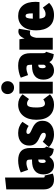

<svg xmlns="http://www.w3.org/2000/svg" viewBox="1075 -1940 885 3075"><g transform="rotate(-90 1517.5 -402.5)"><path d="M178.2 20Q103.5 20 62.7 -22.7Q22 -65.4 22 -139.2V-744.1L211.9 -764.2V-148.9Q211.9 -128.9 229 -128.9Q235.4 -128.9 243.2 -130.9L274.9 0Q230 20 178.2 20Z M685.1 -159.2Q685.1 -135.3 689.7 -124.3Q694.3 -113.3 708 -106.9L669.9 16.1Q622.1 12.2 591.1 -3.9Q560.1 -20 543 -54.2Q494.1 20 407.7 20Q341.3 20 301.5 -26.4Q261.7 -72.8 261.7 -149.9Q261.7 -238.3 317.4 -285.2Q373 -332 480 -332H500V-347.2Q500 -392.6 489.3 -407.2Q478.5 -421.9 444.8 -421.9Q402.8 -421.9 334 -396L293 -512.2Q334 -531.7 386 -543Q438 -554.2 483.9 -554.2Q585.9 -554.2 635.5 -507.3Q685.1 -460.4 685.1 -357.9ZM470.7 -112.8Q488.3 -112.8 500 -140.1V-231.9H496.1Q469.2 -231.9 457 -216.6Q444.8 -201.2 444.8 -168Q444.8 -112.8 470.7 -112.8Z M924.8 -554.2Q977.5 -554.2 1024.2 -535.9Q1070.8 -517.6 1104 -485.8L1038.1 -386.2Q985.8 -421.9 944.8 -421.9Q909.7 -421.9 909.7 -393.1Q909.7 -377 925.3 -365Q940.9 -353 997.1 -328.1Q1060.1 -300.3 1090.3 -262.2Q1120.6 -224.1 1120.6 -162.1Q1120.6 -79.6 1060.8 -29.8Q1001 20 901.9 20Q843.8 20 790.5 -2Q737.3 -23.9 699.7 -63L785.6 -160.2Q849.1 -110.8 890.6 -110.8Q909.2 -110.8 918.9 -119.9Q928.7 -128.9 928.7 -144Q928.7 -165 913.6 -179Q898.4 -192.9 849.6 -213.9Q782.2 -242.7 752.9 -280.3Q723.6 -317.9 723.6 -377.9Q723.6 -456.1 776.1 -505.1Q828.6 -554.2 924.8 -554.2Z M1380.4 -554.2Q1475.6 -554.2 1544.4 -483.9L1468.8 -380.9Q1430.2 -412.1 1397.5 -412.1Q1375 -412.1 1362.1 -401.4Q1349.1 -390.6 1341.3 -357.2Q1333.5 -323.7 1333.5 -263.2Q1333.5 -220.7 1338.4 -192.1Q1343.3 -163.6 1352.5 -149.4Q1361.8 -135.3 1372.3 -130.1Q1382.8 -125 1397.5 -125Q1426.8 -125 1463.4 -151.9L1544.4 -44.9Q1476.1 20 1382.3 20Q1265.6 20 1201.2 -52.5Q1136.7 -125 1136.7 -263.2Q1136.7 -397.9 1202.6 -476.1Q1268.6 -554.2 1380.4 -554.2Z M1754.4 -723.1Q1754.4 -678.7 1725.6 -649.4Q1696.8 -620.1 1651.4 -620.1Q1606 -620.1 1577.1 -649.4Q1548.3 -678.7 1548.3 -723.1Q1548.3 -767.1 1577.1 -796.1Q1606 -825.2 1651.4 -825.2Q1696.8 -825.2 1725.6 -796.1Q1754.4 -767.1 1754.4 -723.1ZM1746.1 -534.2V0H1556.2V-534.2Z M2203.1 -159.2Q2203.1 -135.3 2207.8 -124.3Q2212.4 -113.3 2226.1 -106.9L2188 16.1Q2140.1 12.2 2109.1 -3.9Q2078.1 -20 2061 -54.2Q2012.2 20 1925.8 20Q1859.4 20 1819.6 -26.4Q1779.8 -72.8 1779.8 -149.9Q1779.8 -238.3 1835.4 -285.2Q1891.1 -332 1998 -332H2018.1V-347.2Q2018.1 -392.6 2007.3 -407.2Q1996.6 -421.9 1962.9 -421.9Q1920.9 -421.9 1852.1 -396L1811 -512.2Q1852.1 -531.7 1904.1 -543Q1956.1 -554.2 2002 -554.2Q2104 -554.2 2153.6 -507.3Q2203.1 -460.4 2203.1 -357.9ZM1988.8 -112.8Q2006.3 -112.8 2018.1 -140.1V-231.9H2014.2Q1987.3 -231.9 1975.1 -216.6Q1962.9 -201.2 1962.9 -168Q1962.9 -112.8 1988.8 -112.8Z M2551.8 -550.8Q2573.2 -550.8 2594.7 -542L2564 -359.9Q2543.9 -366.2 2525.9 -366.2Q2506.8 -366.2 2493.2 -358.4Q2479.5 -350.6 2471.2 -335Q2462.9 -319.3 2458.5 -304.2Q2454.1 -289.1 2449.7 -266.1V0H2259.8V-534.2H2425.8L2439 -451.2Q2474.6 -550.8 2551.8 -550.8Z M3025.9 -273.9Q3025.9 -253.4 3021.5 -212.9H2756.8Q2760.3 -173.3 2770.3 -151.4Q2780.3 -129.4 2794.2 -122.3Q2808.1 -115.2 2830.6 -115.2Q2856 -115.2 2879.6 -125.7Q2903.3 -136.2 2933.6 -158.2L3008.8 -58.1Q2930.7 20 2815.9 20Q2692.9 20 2630.9 -56.6Q2568.8 -133.3 2568.8 -265.1Q2568.8 -350.6 2593.5 -414.8Q2618.2 -479 2670.9 -516.6Q2723.6 -554.2 2798.8 -554.2Q2902.8 -554.2 2964.4 -482.9Q3025.9 -411.6 3025.9 -273.9ZM2840.8 -319.8V-328.1Q2840.8 -385.3 2832.8 -410.2Q2824.7 -435.1 2800.8 -435.1Q2778.3 -435.1 2768.1 -411.4Q2757.8 -387.7 2755.9 -319.8Z"/></g></svg>

Font: Fira Sans Compressed Heavy
Style: Regular
Weight: 900
Width: 1
Designer: Carrois Corporate & Edenspiekermann AG
Foundry: Carrois Corporate GbR & Edenspiekermann AG
Version: Version 4.203;PS 004.203;hotconv 1.0.88;makeotf.lib2.5.64775